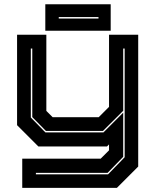

<svg xmlns="http://www.w3.org/2000/svg" viewBox="-20 -708 758 928"><path d="M165.5 0 62.5 -103V-540H204V-172L234.5 -141.5H457L507 -191.5V-540H648V97L545 200H87.5V59H466.5L507 18.5V-10L497 0ZM153.5 134.5H502.5L582.5 52V-473.5H575.5V-172.5L477.5 -75H202L136 -142V-473.5H129V-140L199.5 -68H480L575.5 -163.5V50L500 127.5H153.5ZM199 -559.5V-687.5H515V-559.5ZM264 -618.5H456V-625.5H264Z"/></svg>

Font: Tourney Expanded ExtraBold
Style: Regular
Weight: 800
Width: 7
Designer: Tyler Finck
Foundry: Etcetera Type Co
Version: Version 1.010; ttfautohint (v1.8.3)